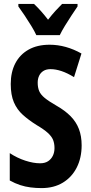

<svg xmlns="http://www.w3.org/2000/svg" viewBox="-20 -953 466 983"><path d="M398 -209Q398 -145 373 -95.5Q348 -46 302 -18Q256 10 193 10Q164 10 136.5 6.5Q109 3 83 -5.5Q57 -14 30 -29V-169Q68 -144 109.5 -130.5Q151 -117 185 -117Q210 -117 226 -127.5Q242 -138 250.5 -155.5Q259 -173 259 -195Q259 -218 252 -236Q245 -254 225.5 -272Q206 -290 167 -313Q127 -338 97 -365Q67 -392 51 -429.5Q35 -467 35 -523Q35 -584 58.5 -629Q82 -674 126.5 -699Q171 -724 234 -724Q276 -724 317 -712.5Q358 -701 397 -679L359 -558Q325 -579 295 -589Q265 -599 239 -599Q217 -599 202.5 -590Q188 -581 180.5 -565.5Q173 -550 173 -530Q173 -505 180.5 -487Q188 -469 208.5 -452Q229 -435 269 -412Q313 -387 341.5 -358Q370 -329 384 -292.5Q398 -256 398 -209ZM377 -920Q364 -901 346.5 -874.5Q329 -848 312.5 -821Q296 -794 286 -773H166Q157 -793 140.5 -820Q124 -847 106 -874Q88 -901 74 -920V-933H154Q170 -918 188.5 -897.5Q207 -877 226 -852Q247 -879 264 -897.5Q281 -916 298 -933H377Z"/></svg>

Font: Noto Sans Display ExtraCondensed
Style: Bold
Weight: 700
Width: 2
Designer: Monotype Design Team
Foundry: Monotype Imaging Inc.
Version: Version 2.003